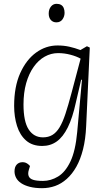

<svg xmlns="http://www.w3.org/2000/svg" viewBox="-20 -755 570 1005"><path d="M409 -337 405 -338 377 -218Q360 -139 335 -88.5Q310 -38 277 -14.5Q244 9 201 9Q149 9 116.5 -19.5Q84 -48 69 -96Q54 -144 54 -201Q54 -301 85.5 -371.5Q117 -442 168.5 -479.5Q220 -517 281 -517Q314 -517 343 -510.5Q372 -504 401 -493L435 -513L450 -506L431 -95Q428 -26 414.5 27Q401 80 379.5 118Q358 156 329.5 181.5Q301 207 268.5 218.5Q236 230 200 230Q164 230 136.5 223Q109 216 91 204Q73 192 64.5 176Q56 160 56 142Q56 119 67.5 106.5Q79 94 98 94Q107 94 113.5 96.5Q120 99 126 103.5Q132 108 137 114L131 134Q125 153 130 166.5Q135 180 153 186Q171 192 205 192Q246 192 284 169Q322 146 348.5 90.5Q375 35 384 -63ZM205 -36Q233 -36 254 -48.5Q275 -61 291.5 -88Q308 -115 322.5 -159Q337 -203 354 -267L402 -448Q381 -460 349 -468.5Q317 -477 284 -477Q247 -477 214 -458.5Q181 -440 156 -404.5Q131 -369 117 -319.5Q103 -270 103 -208Q103 -119 130 -77.5Q157 -36 205 -36ZM235 -684Q235 -706 246.5 -720.5Q258 -735 276 -735Q290 -735 299.5 -729.5Q309 -724 313.5 -713Q318 -702 318 -688Q318 -669 307 -653.5Q296 -638 275 -638Q257 -638 246 -650.5Q235 -663 235 -684Z"/></svg>

Font: Literata 18pt ExtraLight
Style: Italic
Weight: 250
Italic angle: -2°
Designer: Latin by Veronika Burian and Jose Scaglione. Greek by Irene Vlachou. Cyrillic by Vera Evstafieva
Foundry: TypeTogether
Version: Version 3.103;gftools[0.9.29]